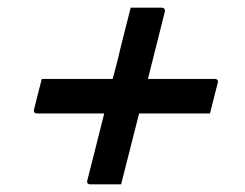

<svg xmlns="http://www.w3.org/2000/svg" viewBox="-20 -551 640 501"><path d="M89 -345H274Q280 -367 285.5 -388.5Q291 -410 296 -432Q304 -464 310.5 -489.5Q317 -515 321 -531H401Q412 -531 410 -520L366 -345H540Q551 -345 548 -334Q543 -315 538 -295Q533 -275 528 -255H343L296 -70H216Q205 -70 208 -81Q219 -124 230 -167.5Q241 -211 252 -255H77Q66 -255 69 -266Q74 -286 79 -306Q84 -326 89 -345Z"/></svg>

Font: Recursive Sn Lnr St
Style: Italic
Weight: 400
Italic angle: -15°
Version: Version 1.079;hotconv 1.0.112;makeotfexe 2.5.65598; ttfautoh